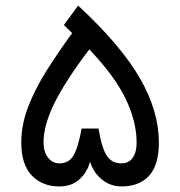

<svg xmlns="http://www.w3.org/2000/svg" viewBox="-20 -671 648 691"><path d="M261.2 -650.9Q415 -508.3 483.4 -389.6Q551.8 -271 551.8 -158.7Q551.8 -76.7 516.4 -38.3Q481 0 417 0Q377.4 0 346.7 -25.1Q315.9 -50.3 304.2 -89.4Q293.5 -50.3 265.4 -25.1Q237.3 0 193.8 0Q131.8 0 94.2 -39.6Q56.6 -79.1 56.6 -158.7Q56.6 -222.7 81.8 -287.6Q106.9 -352.5 148.7 -418.5Q190.4 -484.4 239.7 -551.8L210 -581.1ZM193.4 -83Q226.6 -83 243.4 -109.6Q260.3 -136.2 273.9 -208.5H334.5Q346.7 -136.2 365 -109.6Q383.3 -83 417 -83Q442.9 -83 457.3 -102.8Q471.7 -122.6 471.7 -158.2Q471.7 -233.4 432.1 -315.7Q392.6 -397.9 301.3 -493.2Q217.3 -382.8 177 -302Q136.7 -221.2 136.7 -158.2Q136.7 -124 153.1 -103.5Q169.4 -83 193.4 -83Z"/></svg>

Font: Vazir FD-UI
Style: Regular-FD-UI
Weight: 400
Designer: Saber Rastikerdar
Foundry: Saber Rastikerdar
Version: Version 30.1.0